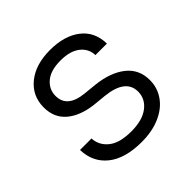

<svg xmlns="http://www.w3.org/2000/svg" viewBox="-149 -678 827 827"><g transform="rotate(-45 264.5 -265.0)"><path d="M51 -149H121Q123 -106 158 -77.5Q193 -49 264 -49Q332 -49 369 -77.5Q406 -106 406 -150Q406 -226 291 -238L231 -244Q156 -253 113 -289.5Q70 -326 70 -389Q70 -459 123 -502Q176 -545 264 -545Q351 -545 403.5 -504.5Q456 -464 457 -391H387Q386 -431 354 -456Q322 -481 264 -481Q204 -481 172.5 -454.5Q141 -428 141 -388Q141 -317 236 -307L296 -301Q379 -292 428 -253.5Q477 -215 477 -149Q477 -102 450.5 -64.5Q424 -27 375.5 -6Q327 15 264 15Q163 15 108 -29Q53 -73 51 -149Z"/></g></svg>

Font: Sora-SIA Light
Style: Regular
Weight: 300
Designer: Jonathan Barnbrook, Julián Moncada
Foundry: Barnbrook Fonts
Version: Version 2.000